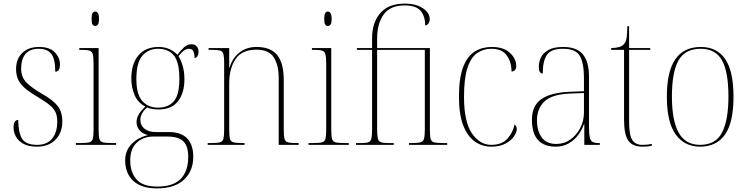

<svg xmlns="http://www.w3.org/2000/svg" viewBox="-20 -802 4140 1063"><path d="M186 10Q136 10 107.5 -7Q79 -24 67 -48Q55 -72 55 -95Q55 -138 81 -138Q81 -69 102 -34.5Q123 0 186 0Q240 0 268.5 -34.5Q297 -69 297 -129Q297 -155 290 -174.5Q283 -194 263 -213Q243 -232 205 -255Q157 -283 127 -306.5Q97 -330 83 -356.5Q69 -383 69 -421Q69 -475 103 -508.5Q137 -542 196 -542Q256 -542 284 -512Q312 -482 312 -446Q312 -405 286 -405Q286 -477 263.5 -504.5Q241 -532 195 -532Q144 -532 120.5 -502.5Q97 -473 97 -423Q97 -375 126 -345.5Q155 -316 212 -283Q273 -249 299 -215.5Q325 -182 325 -130Q325 -66 286.5 -28Q248 10 186 10Z M507 -658Q498 -658 492.5 -666Q487 -674 487 -698Q487 -721 492.5 -729.5Q498 -738 507 -738Q516 -738 522 -729.5Q528 -721 528 -698Q528 -674 522 -666Q516 -658 507 -658ZM400 0V-10H425Q459 -10 474.5 -14Q490 -18 494 -34Q498 -50 498 -85V-448Q498 -484 494 -500.5Q490 -517 476 -521.5Q462 -526 433 -526H419V-536H526V-85Q526 -50 530 -34Q534 -18 549.5 -14Q565 -10 599 -10H623V0Z M848 241Q763 241 718 199.5Q673 158 673 85Q673 46 691.5 17Q710 -12 739 -29.5Q768 -47 799 -54Q766 -63 751 -82.5Q736 -102 736 -127Q736 -147 747.5 -167.5Q759 -188 785 -212Q743 -233 725 -276Q707 -319 707 -367Q707 -449 746.5 -495.5Q786 -542 858 -542Q891 -542 917 -530.5Q943 -519 962 -499Q982 -525 1000 -541Q1018 -557 1040 -557Q1059 -557 1069 -545.5Q1079 -534 1079 -517Q1079 -499 1072.5 -490Q1066 -481 1057 -481Q1057 -508 1049.5 -520Q1042 -532 1026 -532Q1000 -532 968 -491Q980 -474 990.5 -440.5Q1001 -407 1001 -363Q1001 -287 965.5 -241.5Q930 -196 858 -196Q841 -196 824.5 -198.5Q808 -201 794 -207Q774 -189 765.5 -172Q757 -155 757 -139Q757 -108 780 -89.5Q803 -71 841 -71H914Q983 -71 1016.5 -35.5Q1050 0 1050 66Q1050 145 998.5 193Q947 241 848 241ZM855 -206Q912 -206 942.5 -241.5Q973 -277 973 -365Q973 -458 942.5 -495Q912 -532 855 -532Q802 -532 768.5 -494Q735 -456 735 -364Q735 -280 767.5 -243Q800 -206 855 -206ZM851 231Q938 231 980 189Q1022 147 1022 66Q1022 6 994.5 -20Q967 -46 908 -46H828Q774 -46 737.5 -12.5Q701 21 701 86Q701 151 735.5 191Q770 231 851 231Z M1130 0V-10H1148Q1182 -10 1197.5 -14Q1213 -18 1217 -34Q1221 -50 1221 -85V-452Q1221 -486 1217 -502Q1213 -518 1198.5 -522Q1184 -526 1154 -526H1135V-536H1249V-428H1251Q1267 -481 1306 -511.5Q1345 -542 1400 -542Q1479 -542 1515 -497Q1551 -452 1551 -359V-85Q1551 -50 1555 -34Q1559 -18 1574.5 -14Q1590 -10 1623 -10H1634V0H1523V-371Q1523 -442 1495.5 -484.5Q1468 -527 1400 -527Q1319 -527 1284 -474.5Q1249 -422 1249 -340V-85Q1249 -50 1253 -34Q1257 -18 1272.5 -14Q1288 -10 1322 -10H1334V0Z M1795 -658Q1786 -658 1780.5 -666Q1775 -674 1775 -698Q1775 -721 1780.5 -729.5Q1786 -738 1795 -738Q1804 -738 1810 -729.5Q1816 -721 1816 -698Q1816 -674 1810 -666Q1804 -658 1795 -658ZM1688 0V-10H1713Q1747 -10 1762.5 -14Q1778 -18 1782 -34Q1786 -50 1786 -85V-448Q1786 -484 1782 -500.5Q1778 -517 1764 -521.5Q1750 -526 1721 -526H1707V-536H1814V-85Q1814 -50 1818 -34Q1822 -18 1837.5 -14Q1853 -10 1887 -10H1911V0Z M1951 0V-10H1984Q2009 -10 2021 -15Q2033 -20 2036.5 -36.5Q2040 -53 2040 -87V-526H1956V-536H2040V-590Q2040 -677 2085.5 -729.5Q2131 -782 2220 -782Q2283 -782 2321 -756.5Q2359 -731 2359 -697Q2359 -682 2352 -672Q2345 -662 2334 -661Q2334 -713 2308.5 -742.5Q2283 -772 2220 -772Q2140 -772 2104 -721.5Q2068 -671 2068 -590V-536H2360V-85Q2360 -50 2364 -34Q2368 -18 2383.5 -14Q2399 -10 2433 -10H2456V0H2244V-10H2258Q2292 -10 2307.5 -14Q2323 -18 2327.5 -34Q2332 -50 2332 -85V-526H2068V-87Q2068 -53 2071.5 -36.5Q2075 -20 2088 -15Q2101 -10 2129 -10H2160V0Z M2700 10Q2650 10 2609.5 -18Q2569 -46 2545 -107Q2521 -168 2521 -266Q2521 -371 2544.5 -431.5Q2568 -492 2609 -517Q2650 -542 2702 -542Q2768 -542 2803 -509.5Q2838 -477 2838 -437Q2838 -420 2830 -413Q2822 -406 2812 -406Q2812 -459 2785.5 -495.5Q2759 -532 2700 -532Q2656 -532 2621.5 -508Q2587 -484 2568 -426Q2549 -368 2549 -266Q2549 -128 2592.5 -64Q2636 0 2700 0Q2759 0 2789.5 -34.5Q2820 -69 2829 -113Q2841 -105 2841 -87Q2841 -69 2825 -46Q2809 -23 2777.5 -6.5Q2746 10 2700 10Z M3056 10Q2993 10 2959 -26.5Q2925 -63 2925 -139Q2925 -217 2977.5 -253.5Q3030 -290 3138 -294L3213 -297V-371Q3213 -452 3190.5 -492Q3168 -532 3097 -532Q3032 -532 3008.5 -499Q2985 -466 2985 -395Q2963 -395 2963 -432Q2963 -460 2975.5 -485Q2988 -510 3017.5 -526Q3047 -542 3098 -542Q3174 -542 3207.5 -500.5Q3241 -459 3241 -379V-97Q3241 -60 3245 -41.5Q3249 -23 3260.5 -16.5Q3272 -10 3296 -10H3301V0H3215V-114H3213Q3202 -83 3181 -54.5Q3160 -26 3128.5 -8Q3097 10 3056 10ZM3060 -5Q3104 -5 3138.5 -30Q3173 -55 3193 -94.5Q3213 -134 3213 -178V-287L3137 -284Q3036 -280 2994.5 -240.5Q2953 -201 2953 -136Q2953 -78 2979 -41.5Q3005 -5 3060 -5Z M3537 10Q3482 10 3458.5 -23.5Q3435 -57 3435 -141V-526H3364V-536Q3415 -537 3432 -555Q3446 -569 3449.5 -594.5Q3453 -620 3453 -657H3463V-536H3580V-526H3463V-129Q3463 -54 3480.5 -27Q3498 0 3536 0Q3550 0 3561.5 -1Q3573 -2 3589 -5V5Q3575 8 3562 9Q3549 10 3537 10Z M3856 10Q3770 10 3721 -57.5Q3672 -125 3672 -267Q3672 -406 3719 -474Q3766 -542 3860 -542Q3949 -542 3995 -475Q4041 -408 4041 -267Q4041 -124 3994 -57Q3947 10 3856 10ZM3856 0Q3943 0 3978 -69Q4013 -138 4013 -267Q4013 -405 3977 -468.5Q3941 -532 3859 -532Q3773 -532 3736.5 -467.5Q3700 -403 3700 -267Q3700 -135 3737.5 -67.5Q3775 0 3856 0Z"/></svg>

Font: Noto Serif Display SemiCondensed Thin
Style: Regular
Weight: 100
Width: 4
Designer: Monotype Design Team
Foundry: Monotype Imaging Inc.
Version: Version 2.009